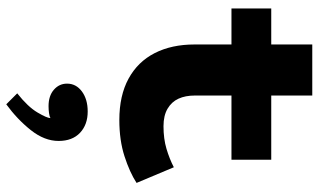

<svg xmlns="http://www.w3.org/2000/svg" viewBox="-222 -420 1017 613"><g transform="rotate(90 286.5 -113.5)"><path d="M363 14Q285 14 231 -15.5Q177 -45 149.5 -99Q122 -153 122 -226V-602H285V-227Q285 -197 295 -175Q305 -153 327 -140Q349 -127 383 -127Q423 -127 455 -136.5Q487 -146 514 -160L564 -41Q530 -19 479 -2.5Q428 14 363 14ZM7 -344V-471H490V-344ZM430 208Q430 253 395.5 296.5Q361 340 313 375L278 340Q321 306 339 275.5Q357 245 357 234Q352 237 341 238.5Q330 240 319 240Q286 240 266.5 223Q247 206 247 181Q247 152 272 133.5Q297 115 336 115Q378 115 404 139.5Q430 164 430 208Z"/></g></svg>

Font: BioRhyme SemiExpanded ExtraBold
Style: Regular
Weight: 800
Width: 6
Designer: Aoife Mooney
Foundry: Aoife Mooney Type
Version: Version 1.600;gftools[0.9.33]